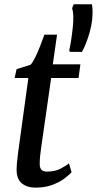

<svg xmlns="http://www.w3.org/2000/svg" viewBox="-20 -850 444 880"><path d="M169 -176Q165.5 -151 163.8 -134.2Q162 -117.5 162 -97.5Q162 -63.5 194.5 -63.5Q230.5 -63.5 255.5 -76Q280.5 -88.5 296 -101.5L308 -61Q296 -47 273.5 -30.5Q251 -14 218 -2Q185 10 142.5 10Q104.5 10 80.2 -9.5Q56 -29 56 -74Q56 -84.5 57.5 -102.5Q59 -120.5 63.5 -154.5L110 -492.5H47L56 -533L120.5 -553.5Q131 -565.5 142.8 -589.8Q154.5 -614 165 -641.5Q175.5 -669 183.5 -691H241.5L222 -555H348.5L340 -492.5H214.5ZM355.5 -612 299.5 -612.5 297.5 -621Q306.5 -658.5 313.5 -723.5Q320 -783 310.5 -812L317.5 -830.5H401Q407 -807 402 -756Q399.5 -734 392.2 -706.8Q385 -679.5 375 -654Q365 -628.5 355.5 -612Z"/></svg>

Font: Merriweather
Style: Italic
Weight: 400
Italic angle: -7.8°
Designer: Eben Sorkin
Foundry: Eben Sorkin
Version: Version 2.100